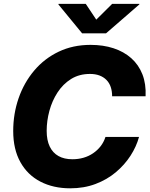

<svg xmlns="http://www.w3.org/2000/svg" viewBox="-20 -971 783 1000"><path d="M345.7 9.8Q257.8 9.8 190.7 -24.9Q123.5 -59.6 86.2 -126.5Q48.8 -193.4 48.8 -288.6Q48.8 -378.4 76.9 -459.5Q105 -540.5 158 -603.3Q210.9 -666 285.4 -701.7Q359.9 -737.3 451.7 -737.3Q517.6 -737.3 571.3 -719.7Q625 -702.1 663.6 -668Q702.1 -633.8 721.7 -584Q741.2 -534.2 738.3 -469.7H564Q564 -496.6 556.6 -518.1Q549.3 -539.6 534.4 -554.7Q519.5 -569.8 498 -577.9Q476.6 -585.9 448.7 -585.9Q392.6 -585.9 350.3 -559.6Q308.1 -533.2 279.8 -489.7Q251.5 -446.3 237.3 -393.8Q223.1 -341.3 223.1 -289.6Q223.1 -240.7 239 -207.8Q254.9 -174.8 284.7 -158.2Q314.5 -141.6 356.9 -141.6Q387.7 -141.6 414.8 -149.4Q441.9 -157.2 464.6 -172.6Q487.3 -188 503.9 -209.2Q520.5 -230.5 529.3 -257.8H704.1Q690.4 -207.5 659.7 -159.9Q628.9 -112.3 583 -73.7Q537.1 -35.2 477.3 -12.7Q417.5 9.8 345.7 9.8ZM426.8 -950.7 481.4 -868.7 564 -950.7H706.1L705.6 -947.8L532.2 -797.4H407.7L284.2 -947.8L284.7 -950.7Z"/></svg>

Font: Inter 16pt ExtraBold
Style: Italic
Weight: 800
Italic angle: -9.3988°
Version: Version 4.001;git-66647c0bb